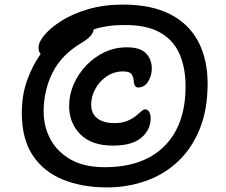

<svg xmlns="http://www.w3.org/2000/svg" viewBox="-20 -768 983 836"><path d="M446 48Q338 48 254 14Q170 -20 122.5 -91.5Q75 -163 75 -276Q75 -355 98.5 -419.5Q122 -484 157 -533Q148 -541 148 -562Q148 -585 174 -616Q200 -647 248 -677.5Q296 -708 364 -728Q432 -748 515 -748Q641 -748 723 -705Q805 -662 844.5 -584.5Q884 -507 884 -404Q884 -291 849.5 -206Q815 -121 754.5 -64.5Q694 -8 614.5 20Q535 48 446 48ZM170 -283Q170 -217 199.5 -162Q229 -107 287.5 -73.5Q346 -40 436 -40Q604 -40 696 -132Q788 -224 788 -392Q788 -474 761 -534.5Q734 -595 675 -627.5Q616 -660 521 -659Q480 -659 447.5 -654Q415 -649 388 -640Q386 -625 373.5 -611Q361 -597 336 -582Q247 -529 208.5 -451Q170 -373 170 -283ZM472 -134Q379 -134 330 -183Q281 -232 281 -307Q281 -356 301 -401.5Q321 -447 356 -483.5Q391 -520 436 -541Q481 -562 532 -562Q590 -562 615.5 -536Q641 -510 641 -469Q641 -439 625 -413Q609 -387 581 -387Q564 -387 562 -417Q561 -434 552.5 -445.5Q544 -457 516 -457Q476 -457 444.5 -435.5Q413 -414 395 -381Q377 -348 377 -313Q377 -273 404 -252.5Q431 -232 478 -232Q510 -232 532.5 -241Q555 -250 570 -262Q585 -274 595 -283Q605 -292 612 -292Q623 -292 629.5 -281Q636 -270 636 -253Q636 -203 595.5 -168.5Q555 -134 472 -134Z"/></svg>

Font: Shantell Sans Normal
Style: Regular
Weight: 500
Designer: Stephen Nixon, Anya Danilova, Shantell Martin
Foundry: Arrow Type
Version: Version 1.009;[a7da0bfa3]